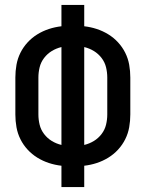

<svg xmlns="http://www.w3.org/2000/svg" viewBox="-20 -755 588 775"><path d="M228 0V-86Q202 -89 177.5 -97Q153 -105 131 -118.5Q109 -132 91.5 -151Q74 -170 62.5 -193Q51 -216 46.5 -241.5Q42 -267 42 -293V-442Q42 -468 46.5 -493.5Q51 -519 62.5 -542Q74 -565 91.5 -584Q109 -603 131 -616.5Q153 -630 177.5 -638Q202 -646 228 -649V-735H320V-649Q346 -646 370.5 -638Q395 -630 417 -616.5Q439 -603 456.5 -584Q474 -565 485.5 -542Q497 -519 501.5 -493.5Q506 -468 506 -442V-293Q506 -267 501.5 -241.5Q497 -216 485.5 -193Q474 -170 456.5 -151Q439 -132 417 -118.5Q395 -105 370.5 -97Q346 -89 320 -86V0ZM228 -170V-565Q207 -560 189 -549Q171 -538 158 -521Q145 -504 140 -483.5Q135 -463 135 -442V-293Q135 -272 140 -251.5Q145 -231 158 -214Q171 -197 189 -186Q207 -175 228 -170ZM320 -170Q341 -175 359 -186Q377 -197 390 -214Q403 -231 408 -251.5Q413 -272 413 -293V-442Q413 -463 408 -483.5Q403 -504 390 -521Q377 -538 359 -549Q341 -560 320 -565Z"/></svg>

Font: Iosevka Semi-Condensed Medium
Style: Regular
Weight: 500
Monospace: yes
Designer: Belleve Invis
Foundry: Belleve Invis
Version: Version 27.3.5